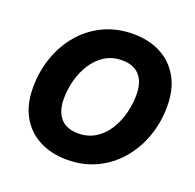

<svg xmlns="http://www.w3.org/2000/svg" viewBox="-130 -872 1033 1018"><g transform="rotate(20 386.5 -363.5)"><path d="M349.1 9.8Q261.2 9.8 193.6 -25.1Q126 -60.1 88.1 -127Q50.3 -193.8 50.3 -289.6Q50.3 -379.9 78.6 -460.7Q106.9 -541.5 159.9 -603.8Q212.9 -666 287.6 -701.7Q362.3 -737.3 455.1 -737.3Q542.5 -737.3 609.6 -702.6Q676.8 -668 715.1 -600.8Q753.4 -533.7 753.4 -438Q753.4 -347.7 724.9 -266.8Q696.3 -186 643.1 -123.8Q589.8 -61.5 515.6 -25.9Q441.4 9.8 349.1 9.8ZM356.4 -141.6Q413.1 -141.6 455.1 -168.2Q497.1 -194.8 524.7 -238.8Q552.2 -282.7 565.7 -335.2Q579.1 -387.7 579.1 -438.5Q579.1 -487.3 563.7 -520Q548.3 -552.7 519 -569.3Q489.7 -585.9 447.8 -585.9Q390.6 -585.9 348.6 -559.1Q306.6 -532.2 278.8 -488.3Q251 -444.3 237.5 -392.3Q224.1 -340.3 224.1 -289.1Q224.1 -240.7 239.7 -207.8Q255.4 -174.8 284.7 -158.2Q314 -141.6 356.4 -141.6Z"/></g></svg>

Font: Inter ExtraBold
Style: Italic
Weight: 800
Italic angle: -9.3988°
Designer: Rasmus Andersson
Foundry: rsms
Version: Version 4.001;git-66647c0bb